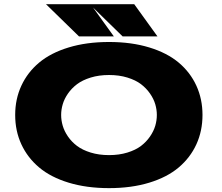

<svg xmlns="http://www.w3.org/2000/svg" viewBox="-20 -912 1090 942"><path d="M538.5 -733.5H367.5L205.5 -891.5H638.5L752.5 -733.5H581.5L436.5 -875ZM515 11Q404.5 11 316.8 -15.8Q229 -42.5 172 -90.5Q115 -138.5 84.8 -204Q54.5 -269.5 54.5 -348Q54.5 -426 84.8 -491.5Q115 -557 172 -604.8Q229 -652.5 316.8 -679.2Q404.5 -706 515 -706Q625 -706 712.5 -679.2Q800 -652.5 856.8 -604.8Q913.5 -557 943.5 -491.5Q973.5 -426 973.5 -348Q973.5 -269.5 943.5 -204Q913.5 -138.5 856.8 -90.5Q800 -42.5 712.5 -15.8Q625 11 515 11ZM749.5 -348Q749.5 -374 741.8 -400.5Q734 -427 716 -453Q698 -479 671.8 -499Q645.5 -519 605 -531.5Q564.5 -544 515 -544Q465.5 -544 425 -531.5Q384.5 -519 358 -499Q331.5 -479 313.5 -453Q295.5 -427 287.8 -400.5Q280 -374 280 -348Q280 -321.5 287.8 -295Q295.5 -268.5 313.5 -242.2Q331.5 -216 358 -196Q384.5 -176 425 -163.5Q465.5 -151 515 -151Q564.5 -151 605 -163.5Q645.5 -176 671.8 -196Q698 -216 716 -242.2Q734 -268.5 741.8 -295Q749.5 -321.5 749.5 -348Z"/></svg>

Font: League Mono Extended ExtraBold
Style: Regular
Weight: 800
Width: 9
Designer: Tyler Finck
Foundry: The League of Moveable Type / Tyler Finck
Version: Version 2.210